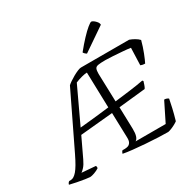

<svg xmlns="http://www.w3.org/2000/svg" viewBox="-226 -1154 1366 1359"><g transform="rotate(-30 457.0 -474.5)"><path d="M131 0Q122 0 93 -4.5Q64 -9 30.5 -15.5Q-3 -22 -26 -28Q-23 -42 -11 -50H3Q26 -50 53 -81Q80 -112 119 -193L332 -634Q340 -642 357.5 -654Q375 -666 395.5 -677.5Q416 -689 434 -696.5Q452 -704 462 -704H856Q876 -697 896 -685.5Q916 -674 929 -660Q916 -611 898.5 -566.5Q881 -522 870 -501Q857 -501 847 -503.5Q837 -506 834 -508L839 -648Q814 -652 775 -655Q736 -658 698 -660.5Q660 -663 639 -663Q598 -663 578.5 -659.5Q559 -656 553.5 -643Q548 -630 548 -603L555 -374Q613 -381 676.5 -389Q740 -397 792 -407L798 -400Q794 -388 789 -372.5Q784 -357 777 -347L558 -324L563 -148Q565 -74 536 -58H782L859 -213Q872 -213 881 -209Q890 -205 893 -201Q887 -171 878.5 -132.5Q870 -94 854 -39Q845 -32 829.5 -23.5Q814 -15 797.5 -8.5Q781 -2 770 0Q739 0 690.5 -2Q642 -4 589 -8Q536 -12 488.5 -17Q441 -22 412 -28Q414 -36 417 -41Q420 -46 424 -50H443Q456 -50 469 -54Q482 -58 490.5 -71.5Q499 -85 498 -112L492 -315L226 -290L151 -132Q135 -98 118.5 -80Q102 -62 93 -57L205 -48Q207 -47 208.5 -41Q210 -35 208 -28Q192 -17 168.5 -8.5Q145 0 131 0ZM248 -337Q288 -341 323.5 -344.5Q359 -348 399 -352.5Q439 -357 489 -363L481 -652Q465 -652 437.5 -645Q410 -638 384 -627ZM549 -768Q543 -771 535 -778.5Q527 -786 526 -791Q564 -838 597.5 -873.5Q631 -909 655.5 -929Q680 -949 688 -949Q695 -949 706 -941Q717 -933 726.5 -921Q736 -909 736 -896Z"/></g></svg>

Font: Texturina Thin
Style: Italic
Weight: 100
Italic angle: -11°
Designer: Guillermo Torres Carreño
Foundry: Omnibus-Type
Version: Version 1.002; ttfautohint (v1.8.3)